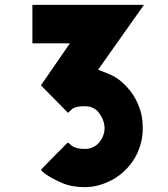

<svg xmlns="http://www.w3.org/2000/svg" viewBox="-20 -770 690 790"><path d="M148.4 -71.3Q148.4 -70.3 154.3 -64.5Q160.2 -58.6 171.9 -50.8Q194.3 -35.2 234.4 -17.6Q274.4 0 329.1 0Q383.8 0 438.5 -28.3Q492.2 -56.6 527.3 -108.4Q545.9 -135.7 556.6 -169.9Q567.4 -204.1 567.4 -243.2Q567.4 -293.9 551.8 -332Q537.1 -369.1 515.6 -396.5Q474.6 -447.3 429.7 -464.8Q383.8 -483.4 383.8 -483.4Q446.3 -572.3 572.3 -750Q457 -750 113.3 -750Q113.3 -710.9 113.3 -591.8Q151.4 -591.8 267.6 -591.8Q238.3 -548.8 148.4 -418.9Q175.8 -390.6 259.8 -305.7Q259.8 -305.7 274.4 -319.3Q288.1 -333 328.1 -333Q368.2 -333 388.7 -303.7Q410.2 -273.4 410.2 -242.2Q410.2 -210.9 387.7 -183.6Q365.2 -157.2 329.1 -157.2Q293 -157.2 276.4 -169.9Q259.8 -183.6 259.8 -183.6Q259.8 -184.6 245.1 -169.9Q231.4 -155.3 211.9 -136.7Q189.5 -113.3 168.9 -92.8Q148.4 -71.3 148.4 -71.3Z"/></svg>

Font: Big John
Style: Regular
Weight: 400
Designer: Ion Lucin
Version: Version 1.000